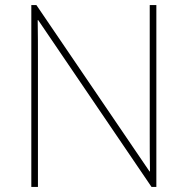

<svg xmlns="http://www.w3.org/2000/svg" viewBox="-20 -734 738 754"><path d="M594 0V-714H568V-211C568 -165 568 -111 569 -61H567L123 -714H103V0H129V-502C129 -555 129 -597 128 -655H130L575 0Z"/></svg>

Font: Noto Sans Gurmukhi Thin
Style: Regular
Weight: 100
Designer: Jelle Bosma - Monotype Design Team
Foundry: Monotype Imaging Inc.
Version: Version 2.004